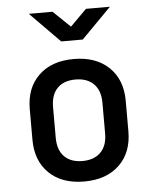

<svg xmlns="http://www.w3.org/2000/svg" viewBox="-55 -831 710 887"><g transform="rotate(-5 300.0 -388.0)"><path d="M300 9Q197 9 137.5 -48.5Q78 -106 78 -204V-346Q78 -444 137.5 -501.5Q197 -559 300 -559Q403 -559 463 -501.5Q523 -444 523 -346V-204Q523 -106 463 -48.5Q403 9 300 9ZM300 -86Q354 -86 384.5 -116.5Q415 -147 415 -204V-346Q415 -403 384.5 -433.5Q354 -464 300 -464Q246 -464 216 -433.5Q186 -403 186 -346V-204Q186 -147 216 -116.5Q246 -86 300 -86ZM250 -645 112 -785H222L301 -709L377 -785H488L350 -645Z"/></g></svg>

Font: Tiny SemiBold
Style: Regular
Weight: 600
Designer: Philipp Nurullin, Konstantin Bulenkov
Foundry: JetBrains
Version: Version 2.251; ttfautohint (v1.8.4.7-5d5b)